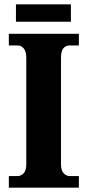

<svg xmlns="http://www.w3.org/2000/svg" viewBox="-20 -871 405 891"><path d="M21 0V-54H62Q77 -54 89.5 -66.5Q102 -79 102 -109V-601Q102 -634 89.5 -647Q77 -660 62 -660H21V-714H346V-660H303Q285 -660 274 -647Q263 -634 263 -600V-110Q263 -81 275 -67.5Q287 -54 303 -54H346V0ZM54 -770V-851H309V-770Z"/></svg>

Font: Noto Serif Georgian Condensed ExtraBold
Style: Regular
Weight: 800
Width: 3
Designer: Monotype Design Team, Akaki Razmadze
Foundry: Google LLC
Version: Version 2.003; ttfautohint (v1.8.4.7-5d5b)